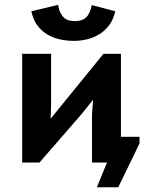

<svg xmlns="http://www.w3.org/2000/svg" viewBox="-20 -683 616 807"><path d="M366.7 -201.2 371.1 -263.7 321.8 -202.1 146 0H73.2V-457H194.8V-246.6L192.9 -184.1L243.7 -246.6L415 -457H488.3V-107.9H566.4V-80.1L477.1 104H387.2L429.7 0H366.7ZM224.1 -662.6Q227.5 -642.6 233.9 -629.6Q240.2 -616.7 249 -608.6Q257.8 -600.6 269.3 -597.4Q280.8 -594.2 294.9 -594.2Q324.7 -594.2 341.3 -609.1Q357.9 -624 365.7 -661.6L464.4 -635.7Q457.5 -604 441.2 -580.6Q424.8 -557.1 401.6 -541.7Q378.4 -526.4 349.9 -518.8Q321.3 -511.2 290.5 -511.2Q258.8 -511.2 229.5 -518.1Q200.2 -524.9 176.3 -539.8Q152.3 -554.7 135.5 -578.4Q118.7 -602.1 111.8 -635.7Z"/></svg>

Font: PT Astra Sans
Style: Bold
Weight: 700
Designer: A.Korolkova, I. Chaeva
Foundry: ParaType Ltd
Version: Version 1.001; ttfautohint (v1.6)